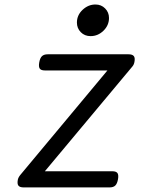

<svg xmlns="http://www.w3.org/2000/svg" viewBox="-20 -816 640 836"><path d="M457 0Q473.6 0 481.9 -8.1Q490.2 -16.1 493.7 -35.2Q497.1 -54.2 491.5 -62.3Q485.8 -70.3 469.2 -70.3H175.3L557.1 -527.3Q563.5 -535.2 565.4 -546.4Q568.8 -564.5 562.5 -572Q556.2 -579.6 539.6 -579.6H188Q171.4 -579.6 162.8 -571.5Q154.3 -563.5 150.9 -544.4Q147.5 -525.4 153.1 -517.3Q158.7 -509.3 175.3 -509.3H447.8L68.4 -54.2Q59.6 -43.5 57.6 -33.2Q54.2 -15.1 60.3 -7.6Q66.4 0 83 0ZM454.6 -737.8Q454.6 -762.2 437.7 -779.3Q420.9 -796.4 395.5 -796.4Q364.3 -796.4 339.6 -773.2Q314.9 -750 314.9 -717.8Q314.9 -692.9 331.8 -675.8Q348.6 -658.7 374.5 -658.7Q406.2 -658.7 430.4 -682.1Q454.6 -705.6 454.6 -737.8Z"/></svg>

Font: Courier Prime Code
Style: Italic
Weight: 400
Italic angle: -10°
Designer: Alan Dague-Greene
Foundry: Quote-Unquote Apps
Version: Version 3.18